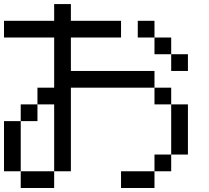

<svg xmlns="http://www.w3.org/2000/svg" viewBox="-20 -937 1040 957"><path d="M0 -83.3V-333.3H83.3V-83.3ZM0 -750V-833.3H250V-916.7H333.3V-833.3H583.3V-750H333.3V-583.3H750V-500H333.3V-83.3H250V-416.7H166.7V-500H250V-750ZM750 -83.3V-166.7H833.3V-83.3ZM750 0H583.3V-83.3H750ZM750 -416.7V-500H833.3V-416.7ZM750 -833.3V-750H666.7V-833.3ZM750 -750H833.3V-666.7H750ZM250 -83.3V0H83.3V-83.3ZM166.7 -416.7V-333.3H83.3V-416.7ZM916.7 -166.7H833.3V-416.7H916.7ZM916.7 -583.3H833.3V-666.7H916.7Z"/></svg>

Font: GalmuriMono11 Regular
Style: Regular
Weight: 400
Designer: Lee Minseo (quiple)
Version: Version 2.399;hotconv 1.1.1;makeotfexe 2.6.0 DEVELOPMENT